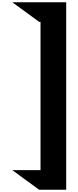

<svg xmlns="http://www.w3.org/2000/svg" viewBox="-20 -1310 703 1720"><path d="M90 214 331 390H573V-1290H90L331 -1114H343V214Z"/></svg>

Font: Hussar Dziwak
Style: Regular
Weight: 400
Version: Version 1.022